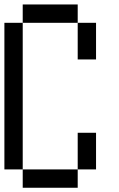

<svg xmlns="http://www.w3.org/2000/svg" viewBox="-20 -937 540 873"><path d="M0 -166.7V-833.3H83.3V-166.7ZM83.3 -916.7H333.3V-833.3H83.3ZM83.3 -166.7H333.3V-83.3H83.3ZM333.3 -166.7V-333.3H416.7V-166.7ZM333.3 -833.3H416.7V-666.7H333.3Z"/></svg>

Font: GalmuriMono11 Regular
Style: Regular
Weight: 400
Designer: Lee Minseo (quiple)
Version: Version 2.399;hotconv 1.1.1;makeotfexe 2.6.0 DEVELOPMENT